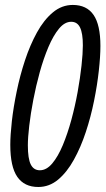

<svg xmlns="http://www.w3.org/2000/svg" viewBox="-20 -744 426 774"><path d="M134.3 9.8Q78.1 9.8 49.8 -31Q21.5 -71.8 21.5 -160.2Q21.5 -199.2 27.8 -255.6Q34.2 -312 47.4 -375.7Q60.5 -439.5 80.8 -501Q101.1 -562.5 128.9 -613Q156.7 -663.6 192.9 -693.8Q229 -724.1 273.4 -724.1Q301.3 -724.1 322.3 -714.1Q343.3 -704.1 357.2 -683.8Q371.1 -663.6 377.9 -632.3Q384.8 -601.1 384.8 -559.1Q384.8 -517.1 378.4 -459.2Q372.1 -401.4 359.1 -337.2Q346.2 -272.9 325.9 -211.7Q305.7 -150.4 277.8 -100.1Q250 -49.8 214.4 -20Q178.7 9.8 134.3 9.8ZM140.6 -57.6Q167.5 -57.6 190.7 -85.2Q213.9 -112.8 233.2 -158.9Q252.4 -205.1 267.6 -260.7Q282.7 -316.4 293 -373.3Q303.2 -430.2 308.6 -479.5Q314 -528.8 314 -561.5Q314 -609.9 302.7 -633.1Q291.5 -656.2 267.1 -656.2Q240.7 -656.2 217.8 -628.4Q194.8 -600.6 175.3 -554.7Q155.8 -508.8 140.4 -453.4Q125 -397.9 114.3 -341.8Q103.5 -285.6 97.9 -237.3Q92.3 -189 92.3 -158.2Q92.3 -104.5 104 -81.1Q115.7 -57.6 140.6 -57.6Z"/></svg>

Font: Open Sans Condensed
Style: Italic
Weight: 400
Width: 3
Italic angle: -12°
Designer: Monotype Design Team
Foundry: Monotype Imaging Inc.
Version: Version 3.000